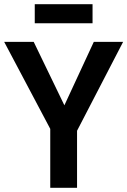

<svg xmlns="http://www.w3.org/2000/svg" viewBox="-35 -897 608 917"><path d="M205 0V-281.5L-15 -697H126L272.5 -394L413 -697H553L333 -272.5V0ZM131 -786V-877H407V-786Z"/></svg>

Font: Alatsi
Style: Regular
Weight: 400
Designer: Spyros Zevelakis, Eben Sorkin
Foundry: www.sorkintype.com
Version: Version 1.008; ttfautohint (v1.8.4.7-5d5b)